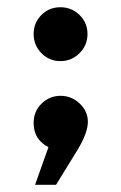

<svg xmlns="http://www.w3.org/2000/svg" viewBox="-20 -406 336 531"><path d="M73 -66Q73 -98 95 -119.5Q117 -141 147.5 -141Q178 -141 200.5 -119.5Q223 -98 223 -69Q223 -40 196 6L135 105H77L114 1Q73 -20 73 -66ZM94.5 -259Q73 -281 73 -312Q73 -343 94.5 -364.5Q116 -386 147 -386Q178 -386 200 -364.5Q222 -343 222 -312Q222 -281 200 -259Q178 -237 147 -237Q116 -237 94.5 -259Z"/></svg>

Font: Montreal
Style: Regular
Weight: 400
Designer: Julieta Ulanovsky, usr_local_share
Foundry: Julieta Ulanovsky, usr_local_share
Version: Version 2.001